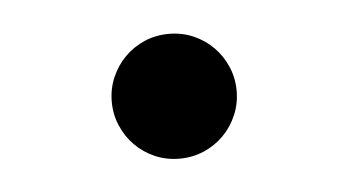

<svg xmlns="http://www.w3.org/2000/svg" viewBox="-27 -155 366 202"><g transform="rotate(-5 156.0 -54.0)"><path d="M90.3 -53.7Q90.3 -67.4 95.5 -79.3Q100.6 -91.3 109.6 -100.3Q118.7 -109.4 130.6 -114.5Q142.6 -119.6 156.2 -119.6Q169.9 -119.6 181.9 -114.5Q193.8 -109.4 202.9 -100.3Q211.9 -91.3 217 -79.3Q222.2 -67.4 222.2 -53.7Q222.2 -40 217 -28.1Q211.9 -16.1 202.9 -7.1Q193.8 2 181.9 7.1Q169.9 12.2 156.2 12.2Q142.6 12.2 130.6 7.1Q118.7 2 109.6 -7.1Q100.6 -16.1 95.5 -28.1Q90.3 -40 90.3 -53.7Z"/></g></svg>

Font: Andika Am
Style: Regular
Weight: 400
Designer: Victor Gaultney, Annie Olsen, Julie Remington, Don Collingsworth, Eric Hays, Becca Hirsbrunner
Foundry: SIL International
Version: Version 5.000